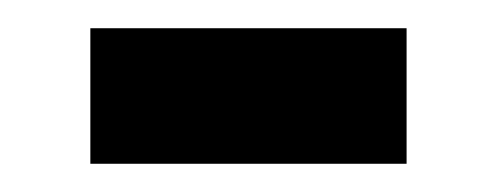

<svg xmlns="http://www.w3.org/2000/svg" viewBox="-20 -330 352 136"><path d="M44 -214H268V-310H44Z"/></svg>

Font: Shippori Antique
Style: Regular
Weight: 400
Designer: FONTDASU
Foundry: FONTDASU / Google Inc. / but / Adobe
Version: Version 2.001